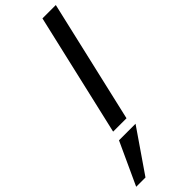

<svg xmlns="http://www.w3.org/2000/svg" viewBox="-377 -740 1066 1066"><g transform="rotate(-45 156.0 -207.5)"><path d="M188 0 355 -722H250L83 0ZM202 57H72L-43 307H30Z"/></g></svg>

Font: Perun Medium Italic
Style: Regular
Weight: 500
Italic angle: -12°
Foundry: Copyright (c) Stefan Peev, Context Ltd, 2016
Version: Version 1.026